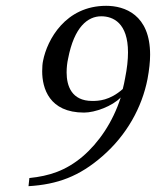

<svg xmlns="http://www.w3.org/2000/svg" viewBox="-20 -629 536 660"><path d="M81 -17 78 11C178 5 253 -23 332 -92C416 -165 468 -260 487 -357C493 -389 496 -417 496 -441C496 -579 408 -609 345 -609C205 -609 142 -492 128 -420C126 -411 125 -398 125 -384C125 -326 149 -242 269 -242C307 -242 366 -264 395 -294C368 -209 319 -138 264 -91C206 -42 149 -24 81 -17ZM402 -323C357 -283 318 -282 297 -282C226 -282 209 -334 209 -380C209 -397 211 -414 214 -427C235 -537 282 -573 328 -573C369 -573 420 -550 420 -449C420 -424 417 -395 410 -360C408 -350 405 -333 402 -323Z"/></svg>

Font: Libertinus Sans
Style: Italic
Weight: 400
Italic angle: -12°
Designer: Philipp H. Poll, Khaled Hosny
Foundry: Caleb Maclennan
Version: Version 7.050;RELEASE